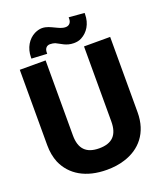

<svg xmlns="http://www.w3.org/2000/svg" viewBox="-163 -1005 942 1118"><g transform="rotate(-20 308.0 -445.5)"><path d="M26 -244C26 -203 33 -167 46 -135C86 -44 175 10 305 10C345 10 382 5 416 -6C516 -37 586 -116 586 -244V-711H424V-246C424 -163 386 -123 305 -123C225 -123 186 -163 186 -246V-711H26ZM112 -749 208 -744V-752C208 -776 221 -791 242 -791C254 -791 264 -789 273 -786C302 -773 328 -749 376 -749C393 -749 410 -752 424 -760C464 -781 494 -825 494 -886V-893L398 -901V-892C398 -868 384 -853 363 -853C339 -853 321 -864 301 -873C281 -882 259 -895 229 -895C213 -895 198 -890 183 -883C142 -862 112 -816 112 -756Z"/></g></svg>

Font: Asimov Pro
Style: Blk
Weight: 900
Designer: Google
Version: Version 2.000980; 2014